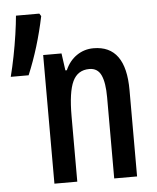

<svg xmlns="http://www.w3.org/2000/svg" viewBox="-52 -758 655 803"><g transform="rotate(-5 276.0 -357.0)"><path d="M356 -550Q491 -550 491 -363V0H395V-341Q395 -402 380.5 -433.5Q366 -465 331 -465Q282 -465 261 -420.5Q240 -376 240 -274V0H144V-540H221L231 -468H237Q254 -507 285.5 -528.5Q317 -550 356 -550ZM150 -703Q123 -573 76 -461H1Q11 -500 20 -545.5Q29 -591 35.5 -635.5Q42 -680 45 -714H143Z"/></g></svg>

Font: Noto Sans ExtraCondensed Medium
Style: Regular
Weight: 500
Width: 2
Designer: Monotype Design Team
Foundry: Monotype Imaging Inc.
Version: Version 2.013; ttfautohint (v1.8.4.7-5d5b)